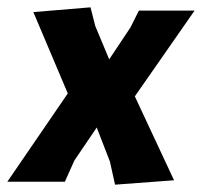

<svg xmlns="http://www.w3.org/2000/svg" viewBox="-41 -496 551 524"><path d="M327 -233 434 -4 273 8 259 -55 223 -148 162 -58 136 0H-21L144 -241L50 -463L206 -476L219 -425L257 -334L315 -421L338 -467H490Z"/></svg>

Font: Alegreya Sans ExtraBold
Style: Italic
Weight: 800
Italic angle: -7°
Designer: Juan Pablo del Peral
Foundry: Huerta Tipografica
Version: Version 2.007